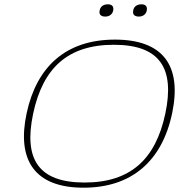

<svg xmlns="http://www.w3.org/2000/svg" viewBox="-20 -863 832 892"><path d="M368 9C139 9 57 -121 104 -338C150 -551 284 -679 514 -679C736 -679 826 -560 780 -338C733 -113 590 9 368 9ZM134 -335C89 -123 159 -15 373 -15C586 -15 703 -123 748 -335C793 -547 722 -655 509 -655C295 -655 179 -547 134 -335ZM443 -814C439 -797 448 -786 469 -786C489 -786 502 -797 506 -814V-815C509 -832 501 -843 481 -843C460 -843 446 -832 443 -815ZM599 -814C595 -797 604 -786 625 -786C645 -786 658 -797 662 -814V-815C665 -832 657 -843 637 -843C616 -843 602 -832 599 -815Z"/></svg>

Font: LT Wave Thin
Style: Italic
Weight: 100
Designer: Daniel Lyons
Version: Version 2.5 (Glyphs App)